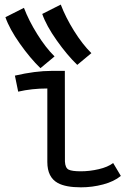

<svg xmlns="http://www.w3.org/2000/svg" viewBox="-20 -801 558 830"><path d="M375 -571.3 314 -520.5Q270 -563 225.1 -626.5Q180.2 -689.9 162.6 -740.7L242.7 -781.2Q263.7 -726.1 300 -667.7Q336.4 -609.4 375 -571.3ZM215.8 -557.1 154.8 -506.3Q110.8 -548.8 65.9 -612.3Q21 -675.8 3.4 -726.6L83.5 -767.1Q104.5 -711.9 140.9 -653.6Q177.2 -595.2 215.8 -557.1ZM203.6 -494.6H260.3Q260.3 -494.6 260.7 -102.5Q262.2 -74.7 276.9 -67.6Q291.5 -60.5 329.6 -60.5Q367.7 -60.5 406.7 -69.6Q445.8 -78.6 469.2 -96.2L502.4 -40.5Q472.7 -16.1 425.8 -3.7Q378.9 8.8 330.1 8.8Q264.2 8.8 230 -9.8Q184.6 -34.7 184.6 -100.6V-418.5Q117.7 -418.5 58.6 -404.8L44.4 -474.1Q132.8 -494.6 203.6 -494.6Z"/></svg>

Font: FantasqueSansM Nerd Font
Style: Regular
Weight: 400
Monospace: yes
Designer: Jany Belluz
Version: Version 1.8.0 ; ttfautohint (v1.8.2);Nerd Fonts 3.4.0